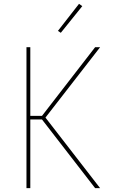

<svg xmlns="http://www.w3.org/2000/svg" viewBox="-20 -981 640 1001"><path d="M476 0 199 -358H138V0H118V-735H138V-377H199L476 -735H502L217 -368L502 0ZM297 -810 282 -820 392 -961 409 -949Z"/></svg>

Font: Iosevka Thin Extended
Style: Regular
Weight: 100
Width: 7
Monospace: yes
Designer: Belleve Invis
Foundry: Belleve Invis
Version: Version 32.5.0; ttfautohint (v1.8.4)